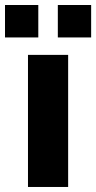

<svg xmlns="http://www.w3.org/2000/svg" viewBox="-56 -743 382 763"><path d="M-36.1 -594.2V-723.1H96.2V-594.2ZM55.2 0V-524.9H214.8V0ZM173.8 -594.2V-723.1H306.2V-594.2Z"/></svg>

Font: Raleway ExtraBold
Style: Regular
Weight: 800
Designer: Matt McInerney, Pablo Impallari, Rodrigo Fuenzalida
Foundry: Matt McInerney, Pablo Impallari, Rodrigo Fuenzalida
Version: Version 3.000g; ttfautohint (v1.5) -l 8 -r 28 -G 28 -x 14 -D